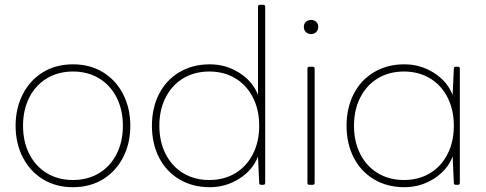

<svg xmlns="http://www.w3.org/2000/svg" viewBox="-20 -770 2024 800"><path d="M45 -246Q45 -319 75 -377.5Q105 -436 159 -469Q213 -502 284 -502Q355 -502 409 -469Q463 -436 493 -377.5Q523 -319 523 -246Q523 -173 493 -114.5Q463 -56 409 -23Q355 10 284 10Q213 10 159 -23Q105 -56 75 -114.5Q45 -173 45 -246ZM492 -246Q492 -313 465.5 -364.5Q439 -416 392 -444Q345 -472 284 -472Q223 -472 176 -444Q129 -416 102.5 -364.5Q76 -313 76 -246Q76 -179 102.5 -127.5Q129 -76 176 -48Q223 -20 284 -20Q345 -20 392 -48Q439 -76 465.5 -127.5Q492 -179 492 -246Z M613 -246Q613 -320 642.5 -378Q672 -436 727 -469Q782 -502 854 -502Q921 -502 976.5 -467Q1032 -432 1055 -375V-742Q1055 -750 1063 -750H1077Q1085 -750 1085 -742V-8Q1085 0 1077 0H1068Q1060 0 1060 -8L1055 -118Q1033 -61 977 -25.5Q921 10 854 10Q782 10 727 -23Q672 -56 642.5 -114Q613 -172 613 -246ZM1060 -246Q1060 -313 1033.5 -364.5Q1007 -416 960 -444Q913 -472 852 -472Q791 -472 744 -444Q697 -416 670.5 -364.5Q644 -313 644 -246Q644 -179 670.5 -127.5Q697 -76 744 -48Q791 -20 852 -20Q913 -20 960 -48Q1007 -76 1033.5 -127.5Q1060 -179 1060 -246Z M1246 -658Q1246 -671 1254.5 -679Q1263 -687 1276 -687Q1289 -687 1297.5 -679Q1306 -671 1306 -658Q1306 -645 1297.5 -636.5Q1289 -628 1276 -628Q1263 -628 1254.5 -636.5Q1246 -645 1246 -658ZM1269 0Q1261 0 1261 -8V-484Q1261 -492 1269 -492H1283Q1291 -492 1291 -484V-8Q1291 0 1283 0Z M1424 -246Q1424 -320 1453.5 -378Q1483 -436 1538 -469Q1593 -502 1665 -502Q1732 -502 1788 -466.5Q1844 -431 1866 -374L1871 -484Q1871 -492 1879 -492H1888Q1896 -492 1896 -484V-8Q1896 0 1888 0H1879Q1871 0 1871 -8L1866 -118Q1844 -61 1788 -25.5Q1732 10 1665 10Q1593 10 1538 -23Q1483 -56 1453.5 -114Q1424 -172 1424 -246ZM1871 -246Q1871 -313 1844.5 -364.5Q1818 -416 1771 -444Q1724 -472 1663 -472Q1602 -472 1555 -444Q1508 -416 1481.5 -364.5Q1455 -313 1455 -246Q1455 -179 1481.5 -127.5Q1508 -76 1555 -48Q1602 -20 1663 -20Q1724 -20 1771 -48Q1818 -76 1844.5 -127.5Q1871 -179 1871 -246Z"/></svg>

Font: LINE Seed Sans KR Thin
Style: Regular
Weight: 250
Designer: LINE BX Design & Sandoll Inc & Dalton Maag Ltd
Foundry: Sandoll Inc.
Version: Version 1.000